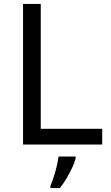

<svg xmlns="http://www.w3.org/2000/svg" viewBox="-20 -734 564 975"><path d="M97 0V-714H187V-80H499V0ZM364 70Q360 88 347.5 115.5Q335 143 318.5 171Q302 199 284 221H236V209Q244 192 252.5 165.5Q261 139 268 110.5Q275 82 277 61H364Z"/></svg>

Font: Noto Sans Avestan
Style: Regular
Weight: 400
Designer: Monotype Design Team
Foundry: Monotype Imaging Inc.
Version: Version 2.003; ttfautohint (v1.8.4.7-5d5b)